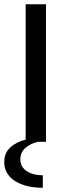

<svg xmlns="http://www.w3.org/2000/svg" viewBox="-22 -669 336 906"><path d="M180 217Q98 217 48 184.5Q-2 152 -2 96Q-2 58 19.5 34Q41 10 78 -4Q88 -7 99 -10V-649H195V0H158Q124 7 99 28Q74 49 74 83Q74 106 86.5 122.5Q99 139 123 148.5Q147 158 180 158Z"/></svg>

Font: Syne Med Modified
Style: Regular
Weight: 500
Designer: Lucas Descroix
Foundry: Bonjour Monde
Version: Version 2.200